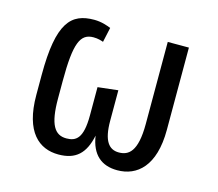

<svg xmlns="http://www.w3.org/2000/svg" viewBox="-88 -684 915 807"><g transform="rotate(15 370.0 -281.0)"><path d="M228 12C303 12 342 -24 359 -105C371 -25 415 12 484 12C570 12 642 -48 642 -206V-564H550V-207C550 -85 513 -62 471 -62C428 -62 402 -94 402 -181V-314L314 -304V-181C314 -81 285 -62 243 -62C192 -62 166 -101 166 -215V-292C166 -457 187 -502 244 -502C264 -502 278 -497 287 -494L301 -558C287 -564 260 -574 228 -574C128 -574 74 -522 74 -293V-206C74 -44 144 12 228 12Z"/></g></svg>

Font: FiraGO Unicode
Style: Regular
Weight: 400
Designer: bBox Type
Foundry: bBox Type GmbH
Version: Version 1.001;PS 001.001;hotconv 1.0.88;makeotf.lib2.5.64775